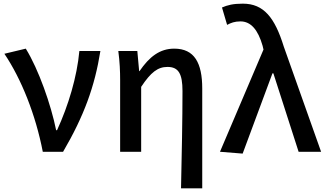

<svg xmlns="http://www.w3.org/2000/svg" viewBox="-20 -830 1783 1050"><path d="M214 0H325C440 -197 498 -357 529 -551H414C401 -409 354 -253 292 -118H287C259 -257 191 -451 121 -564L4 -536C97 -398 175 -202 214 0Z M970 200H1086V-346C1086 -486 1043 -564 933 -564C854 -564 797 -520 743 -441H741L731 -551H627C635 -492 637 -437 637 -394V0H752V-355C805 -435 843 -464 896 -464C956 -464 978 -427 978 -332C978 -183 974 23 970 200Z M1307 10 1470 -429H1475L1613 0H1736L1532 -575C1483 -733 1423 -810 1308 -810C1254 -810 1224 -802 1194 -789L1222 -694C1243 -705 1263 -713 1295 -713C1352 -713 1391 -667 1416 -580L1421 -559L1183 0Z"/></svg>

Font: GenYoGothic2 TW M
Style: Regular
Weight: 500
Version: Version 2.100;PS 2.1;hotconv 16.6.51;makeotf.lib2.5.65220 DE